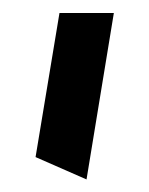

<svg xmlns="http://www.w3.org/2000/svg" viewBox="-20 -860 231 298"><path d="M114.3 -581.5 35.2 -616.2 72.3 -839.8H156.7Z"/></svg>

Font: Pinar DS4-Bold
Style: Regular
Weight: 700
Designer: Amin Abedi
Version: Version 2.000